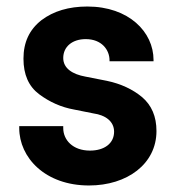

<svg xmlns="http://www.w3.org/2000/svg" viewBox="-20 -561 534 589"><path d="M253 8C370 8 460 -58 460 -159C460 -204 445 -238 416 -263C387 -287 351 -304 308 -313L242 -326C203 -333 174 -351 174 -383C174 -418 202 -441 243 -441C292 -441 316 -408 316 -376V-373H451V-377C451 -463 375 -541 248 -541C191 -541 144 -527 107 -499C70 -470 52 -431 52 -381C52 -332 68 -296 100 -272C132 -248 168 -232 207 -225L267 -213C303 -208 330 -189 330 -157C330 -121 300 -99 256 -99C203 -99 174 -132 174 -168V-174H39V-168C39 -78 118 8 253 8Z"/></svg>

Font: Be Vietnam
Style: Bold
Weight: 700
Designer: Gabriel Lam
Foundry: TypeRant
Version: Version 4.000